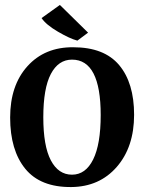

<svg xmlns="http://www.w3.org/2000/svg" viewBox="-20 -748 580 776"><path d="M292 -584Q262 -592 214 -620Q166 -648 148 -675L222 -728L336 -616L293 -584ZM268 8Q143 9 82 -66Q21 -141 21 -273Q21 -403 91 -480.5Q161 -558 276 -557Q401 -557 461.5 -485Q522 -413 522 -284Q522 -154 452 -73.5Q382 7 268 8ZM271 -507Q216 -507 185.5 -449Q155 -391 155 -274Q155 -158 185.5 -100Q216 -42 271 -42Q326 -42 356.5 -103.5Q387 -165 387 -283Q387 -507 271 -507Z"/></svg>

Font: Aikya
Style: Bold
Weight: 700
Designer: Neelakash Kshetrimayum (Latin subset based on Merriweather by Eben Sorkin)
Foundry: Brand New Type
Version: Version 1.00 b005